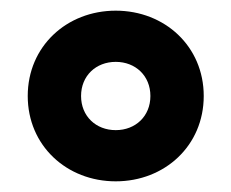

<svg xmlns="http://www.w3.org/2000/svg" viewBox="-20 -734 434 360"><path d="M197 -394C289 -394 362 -461 362 -554C362 -647 289 -714 197 -714C105 -714 32 -647 32 -554C32 -461 105 -394 197 -394ZM132 -554C132 -592 160 -618 197 -618C234 -618 262 -592 262 -554C262 -516 234 -490 197 -490C160 -490 132 -516 132 -554Z"/></svg>

Font: Meta Space
Style: Bold
Weight: 700
Designer: Meta Pool / Florian Karsten
Foundry: Meta Pool / Florian Karsten
Version: Version 2.000;Glyphs 3.1.1 (3137)